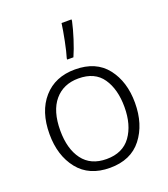

<svg xmlns="http://www.w3.org/2000/svg" viewBox="-146 -902 891 1016"><g transform="rotate(-20 300.0 -394.0)"><path d="M316 -606Q333 -644 349.5 -696Q366 -748 375 -790V-798H319Q314 -760 302.5 -702.5Q291 -645 281 -613V-606ZM540 -269Q540 -388 479.5 -465.5Q419 -543 301 -543Q189 -543 123.5 -468.5Q58 -394 58 -267Q58 -146 120 -68Q182 10 299 10Q417 10 478.5 -69Q540 -148 540 -269ZM118 -265Q118 -375 167.5 -433.5Q217 -492 302 -492Q394 -492 437 -429.5Q480 -367 480 -267Q480 -166 434.5 -103Q389 -40 298 -40Q209 -40 163.5 -101Q118 -162 118 -265Z"/></g></svg>

Font: Noto Sans Mono UI Light
Style: Regular
Weight: 300
Designer: Monotype Design team
Foundry: Monotype Imaging Inc.
Version: 1.000